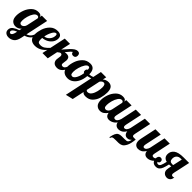

<svg xmlns="http://www.w3.org/2000/svg" viewBox="319 -1991 3695 3695"><g transform="rotate(45 2166.0 -143.5)"><path d="M97 225C118.3 241.7 145 250 177 250C218.3 250 255.3 237.8 288 213.5C320.7 189.2 343.7 144.7 357 80L372 8C410.7 -2 445.3 -20.8 476 -48.5C506.7 -76.2 531 -119.7 549 -179H507C493.7 -137 477.3 -105.3 458 -84C438.7 -62.7 413 -46.7 381 -36L480 -500H336L325 -448V-454C325 -469.3 318.3 -481.7 305 -491C291.7 -500.3 271.3 -505 244 -505C190 -505 143.5 -486.2 104.5 -448.5C65.5 -410.8 36.2 -364.8 16.5 -310.5C-3.2 -256.2 -13 -204.3 -13 -155C-13 -99.7 -0.3 -59 25 -33C50.3 -7 82 6 120 6C166 6 206 -12.3 240 -49L228 4C180.7 19.3 141.7 38.5 111 61.5C80.3 84.5 65 115 65 153C65 184.3 75.7 208.3 97 225ZM232 -112C216 -98 200.3 -91 185 -91C171 -91 159.2 -95.7 149.5 -105C139.8 -114.3 135 -135.7 135 -169C135 -202.3 141 -240.8 153 -284.5C165 -328.2 181.7 -365.5 203 -396.5C224.3 -427.5 248.3 -443 275 -443C289 -443 299.3 -438.8 306 -430.5C312.7 -422.2 316 -414 316 -406L265 -169C259 -145 248 -126 232 -112ZM187 149C176.3 164.3 165.3 172 154 172C143.3 172 135 168.7 129 162C123 155.3 120 147.7 120 139C120 106.3 152.7 78 218 54L212 83C206 111.7 197.7 133.7 187 149Z M535 -32.5C562.3 -6.8 600.7 6 650 6C759.3 6 851 -55.7 925 -179H891C860.3 -145 832.2 -119.7 806.5 -103C780.8 -86.3 750 -78 714 -78C688.7 -78 670.3 -83.8 659 -95.5C647.7 -107.2 642 -129.3 642 -162C642 -168.7 642.7 -182 644 -202C684 -204.7 721.7 -215.5 757 -234.5C792.3 -253.5 820.7 -278.7 842 -310C863.3 -341.3 874 -375.7 874 -413C874 -477 837.3 -509 764 -509C701.3 -509 649.7 -488.8 609 -448.5C568.3 -408.2 539 -360.3 521 -305C503 -249.7 494 -199 494 -153C494 -98.3 507.7 -58.2 535 -32.5ZM722.5 -276C700.2 -260 676.7 -251.3 652 -250C662 -303.3 678.5 -351 701.5 -393C724.5 -435 748 -456 772 -456C788.7 -456 797 -442.3 797 -415C797 -387.7 790.2 -361.7 776.5 -337C762.8 -312.3 744.8 -292 722.5 -276Z M1161.5 -23.5C1181.8 -3.8 1212 6 1252 6C1331.3 6 1392 -55.7 1434 -179H1392C1377.3 -145.7 1364.5 -122.7 1353.5 -110C1342.5 -97.3 1327.7 -91 1309 -91C1282.3 -91 1269 -103.3 1269 -128C1269 -140 1271 -157.3 1275 -180C1279 -201.3 1281 -216.7 1281 -226C1281 -257.3 1273.8 -280.7 1259.5 -296C1245.2 -311.3 1220.7 -319 1186 -319C1171.3 -319 1157.3 -317.7 1144 -315C1157.3 -328.3 1171 -344.3 1185 -363C1197 -379 1208 -392 1218 -402C1228 -412 1239.3 -421 1252 -429C1251.3 -415.7 1255.7 -403.8 1265 -393.5C1274.3 -383.2 1288.3 -378 1307 -378C1327 -378 1342.5 -383.8 1353.5 -395.5C1364.5 -407.2 1370 -423 1370 -443C1370 -487 1349.3 -509 1308 -509C1286.7 -509 1264.8 -501.8 1242.5 -487.5C1220.2 -473.2 1195.7 -452 1169 -424C1142.3 -396 1106.3 -355.3 1061 -302L1104 -500H960L853 0H997L1041 -211C1059.7 -225.7 1072.8 -235.5 1080.5 -240.5C1088.2 -245.5 1096.3 -248 1105 -248C1130.3 -248 1143 -232 1143 -200C1143 -190.7 1141.3 -177.7 1138 -161C1133.3 -133 1131 -114.3 1131 -105C1131 -70.3 1141.2 -43.2 1161.5 -23.5Z M1421 -34C1449.7 -8.7 1488.7 4 1538 4C1578.7 4 1616.3 -8.3 1651 -33C1685.7 -57.7 1714 -92.7 1736 -138C1758 -183.3 1771.7 -236.3 1777 -297C1813.7 -303 1847.5 -313.2 1878.5 -327.5C1909.5 -341.8 1934.7 -359.3 1954 -380L1945 -407C1921.7 -390.3 1895.7 -376.2 1867 -364.5C1838.3 -352.8 1813 -347 1791 -347C1785.7 -347 1782 -347.3 1780 -348V-349C1780 -455.7 1737.3 -509 1652 -509C1589.3 -509 1537.3 -488.8 1496 -448.5C1454.7 -408.2 1424.7 -360.3 1406 -305C1387.3 -249.7 1378 -199.3 1378 -154C1378 -99.3 1392.3 -59.3 1421 -34ZM1626 -113.5C1610 -95.2 1594 -86 1578 -86C1558.7 -86 1545.3 -91.5 1538 -102.5C1530.7 -113.5 1527 -135 1527 -167C1527 -201 1533.3 -240.3 1546 -285C1558.7 -329.7 1575.3 -368 1596 -400C1616.7 -432 1638 -448 1660 -448C1673.3 -448 1682.7 -443.8 1688 -435.5C1693.3 -427.2 1696.7 -412 1698 -390C1677.3 -381.3 1667 -363.3 1667 -336C1667 -312 1676 -298 1694 -294C1688.7 -255.3 1680 -220.2 1668 -188.5C1656 -156.8 1642 -131.8 1626 -113.5Z M1907 -537 1740 250 1891 214 1943 -30C1957 -6 1985.3 6 2028 6C2088 6 2136.3 -12.8 2173 -50.5C2209.7 -88.2 2235.7 -133.8 2251 -187.5C2266.3 -241.2 2274 -294.3 2274 -347C2274 -403 2263 -443.3 2241 -468C2219 -492.7 2189.3 -505 2152 -505C2107.3 -505 2068.3 -490.7 2035 -462L2051 -537ZM2076.5 -126C2055.5 -96 2029 -81 1997 -81C1977 -81 1964.3 -88.7 1959 -104L2018 -384C2027.3 -399.3 2038.2 -411.3 2050.5 -420C2062.8 -428.7 2075 -433 2087 -433C2120.3 -433 2137 -405.3 2137 -350C2137 -314 2132.2 -275.2 2122.5 -233.5C2112.8 -191.8 2097.5 -156 2076.5 -126Z M2324 -33C2349.3 -7 2381 6 2419 6C2451.7 6 2479.8 -2.5 2503.5 -19.5C2527.2 -36.5 2548.7 -58.7 2568 -86C2571.3 -56 2581.5 -33.2 2598.5 -17.5C2615.5 -1.8 2638 6 2666 6C2702.7 6 2739.2 -6.8 2775.5 -32.5C2811.8 -58.2 2842.3 -107 2867 -179H2825C2817 -151 2806.2 -128.3 2792.5 -111C2778.8 -93.7 2762.7 -85 2744 -85C2716.7 -85 2703 -99.3 2703 -128C2703 -139.3 2704.3 -150 2707 -160L2779 -500H2635L2624 -447V-454C2624 -469.3 2617.3 -481.7 2604 -491C2590.7 -500.3 2570.3 -505 2543 -505C2489 -505 2442.5 -486.2 2403.5 -448.5C2364.5 -410.8 2335.2 -364.8 2315.5 -310.5C2295.8 -256.2 2286 -204.3 2286 -155C2286 -99.7 2298.7 -59 2324 -33ZM2533.5 -114.5C2517.2 -98.8 2500.7 -91 2484 -91C2470 -91 2458.2 -95.7 2448.5 -105C2438.8 -114.3 2434 -135.7 2434 -169C2434 -202.3 2440 -240.8 2452 -284.5C2464 -328.2 2480.7 -365.5 2502 -396.5C2523.3 -427.5 2547.3 -443 2574 -443C2588 -443 2598.3 -438.8 2605 -430.5C2611.7 -422.2 2615 -413.7 2615 -405L2567 -179C2561 -151.7 2549.8 -130.2 2533.5 -114.5Z M2940.5 125C2928.2 151 2917.7 188 2909 236H2929C2932.3 221.3 2937.7 210.7 2945 204C2952.3 197.3 2963 193 2977 191C2991 189 3012 188 3040 188H3109C3137 188 3163.3 182 3188 170C3212.7 158 3235.7 131.5 3257 90.5C3278.3 49.5 3292.7 -11 3300 -91H3249C3234.3 -91 3223.8 -93.8 3217.5 -99.5C3211.2 -105.2 3208 -114.7 3208 -128C3208 -139.3 3209.3 -150 3212 -160L3284 -500H3140L3072 -179C3064 -151.7 3053.3 -130.2 3040 -114.5C3026.7 -98.8 3010.7 -91 2992 -91C2972 -91 2962 -104.7 2962 -132C2962 -140.7 2963 -150 2965 -160L3037 -500H2893L2825 -179C2819.7 -152.3 2817 -130.7 2817 -114C2817 -74 2826.8 -44 2846.5 -24C2866.2 -4 2892 6 2924 6C2950 6 2975.5 -0.7 3000.5 -14C3025.5 -27.3 3049.3 -52.3 3072 -89C3075.3 -58.3 3085 -34.8 3101 -18.5C3117 -2.2 3137 6 3161 6C3179 6 3194 3.5 3206 -1.5C3218 -6.5 3232.7 -17.7 3250 -35C3244 -6.3 3236.3 14.3 3227 27C3217.7 39.7 3207.2 47.3 3195.5 50C3183.8 52.7 3166 54 3142 54H3064C3032.7 54 3007.3 59.3 2988 70C2968.7 80.7 2952.8 99 2940.5 125Z M3381.5 -24C3401.2 -4 3427 6 3459 6C3485 6 3510.5 -0.7 3535.5 -14C3560.5 -27.3 3584.3 -52.3 3607 -89C3610.3 -57.7 3620.5 -34 3637.5 -18C3654.5 -2 3677.3 6 3706 6C3742.7 6 3779.2 -6.8 3815.5 -32.5C3851.8 -58.2 3882.3 -107 3907 -179H3865C3857 -152.3 3846.2 -131 3832.5 -115C3818.8 -99 3802.7 -91 3784 -91C3769.3 -91 3758.8 -93.8 3752.5 -99.5C3746.2 -105.2 3743 -114.7 3743 -128C3743 -139.3 3744.3 -150 3747 -160L3819 -500H3675L3607 -179C3599 -151.7 3588.3 -130.2 3575 -114.5C3561.7 -98.8 3545.7 -91 3527 -91C3507 -91 3497 -104.7 3497 -132C3497 -140.7 3498 -150 3500 -160L3572 -500H3428L3360 -179C3354.7 -152.3 3352 -130.7 3352 -114C3352 -74 3361.8 -44 3381.5 -24Z M3856 -26.5C3875.3 -4.8 3903 6 3939 6C3969 6 3993.3 -1.8 4012 -17.5C4030.7 -33.2 4045.7 -55.7 4057 -85C4068.3 -114.3 4080 -154.7 4092 -206C4111.3 -206 4130 -208 4148 -212C4136 -156.7 4130 -119.3 4130 -100C4130 -70 4140.2 -44.8 4160.5 -24.5C4180.8 -4.2 4210 6 4248 6C4303.3 -1.3 4334.7 -36.7 4342 -100C4332 -94 4320.7 -91 4308 -91C4281.3 -91 4268 -105 4268 -133C4268 -141 4270.3 -155.7 4275 -177C4279.7 -198.3 4285.3 -223.3 4292 -252L4345 -500H4193C4100.3 -500 4033.3 -484 3992 -452C3950.7 -420 3930 -378.3 3930 -327C3930 -294.3 3938.5 -268.3 3955.5 -249C3972.5 -229.7 3995.7 -217 4025 -211C4013 -156.3 4001.2 -117 3989.5 -93C3977.8 -69 3961.3 -57 3940 -57C3926.7 -57 3917 -60.2 3911 -66.5C3905 -72.8 3901.7 -80.3 3901 -89C3912.3 -87.7 3921.8 -91 3929.5 -99C3937.2 -107 3941 -119 3941 -135C3941 -150.3 3936.2 -162.8 3926.5 -172.5C3916.8 -182.2 3904.3 -187 3889 -187C3869.7 -187 3854.5 -179.7 3843.5 -165C3832.5 -150.3 3827 -131 3827 -107C3827 -75 3836.7 -48.2 3856 -26.5ZM4141 -253H4128C4080 -253 4056 -278.7 4056 -330C4056 -365.3 4066.2 -393.5 4086.5 -414.5C4106.8 -435.5 4136.3 -446 4175 -446H4199L4157 -255C4153.7 -253.7 4148.3 -253 4141 -253Z"/></g></svg>

Font: DonutKreme
Style: Regular
Weight: 400
Designer: Impallari Type
Foundry: Impallari Type
Version: Version 2.100